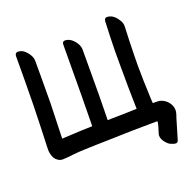

<svg xmlns="http://www.w3.org/2000/svg" viewBox="-162 -968 1349 1322"><g transform="rotate(-20 512.0 -307.0)"><path d="M68.4 -40C74.2 -17.6 84 -2 97.7 6.8C108.4 15.6 120.1 20.5 134.8 20.5H137.7C163.1 19.5 189.5 17.6 215.8 13.7C246.1 10.7 274.4 8.8 302.7 7.8C332 6.8 361.3 5.9 391.6 4.9C421.9 3.9 451.2 3.9 480.5 2.9C540 1 598.6 -1 658.2 -2C716.8 -2.9 775.4 -2.9 835 -3.9C836.9 -3.9 837.9 -2 837.9 1C837.9 3.9 837.9 8.8 831.1 33.2L817.4 78.1C815.4 84 814.5 89.8 814.5 95.7C814.5 105.5 817.4 115.2 822.3 125C830.1 139.6 840.8 152.3 853.5 163.1C860.4 169.9 873 175.8 891.6 181.6C896.5 182.6 901.4 183.6 905.3 183.6C915 183.6 921.9 177.7 924.8 166C930.7 147.5 936.5 128.9 941.4 110.4C947.3 91.8 953.1 73.2 958 54.7C962.9 36.1 969.7 15.6 976.6 -4.9C979.5 -14.6 981.4 -24.4 981.4 -33.2C981.4 -43.9 979.5 -53.7 975.6 -64.5C969.7 -79.1 960.9 -92.8 948.2 -104.5C936.5 -115.2 922.9 -123 907.2 -127.9C902.3 -129.9 896.5 -130.9 891.6 -130.9C888.7 -131.8 875 -131.8 850.6 -131.8C849.6 -140.6 849.6 -150.4 848.6 -160.2C844.7 -246.1 841.8 -342.8 841.8 -406.2C841.8 -431.6 841.8 -457 842.8 -483.4C843.8 -553.7 846.7 -624 849.6 -694.3V-697.3C849.6 -712.9 844.7 -728.5 834 -744.1C823.2 -761.7 810.5 -775.4 796.9 -784.2C785.2 -792 771.5 -795.9 758.8 -796.9H756.8C743.2 -796.9 736.3 -789.1 735.4 -772.5C732.4 -701.2 729.5 -630.9 728.5 -561.5V-451.2C728.5 -398.4 728.5 -342.8 729.5 -283.2C730.5 -223.6 731.4 -172.9 732.4 -132.8C701.2 -131.8 667 -130.9 629.9 -129.9L518.6 -127.9C519.5 -224.6 520.5 -285.2 521.5 -311.5C522.5 -434.6 522.5 -544.9 522.5 -641.6C522.5 -658.2 517.6 -675.8 506.8 -692.4C496.1 -709 484.4 -721.7 469.7 -731.4C459 -738.3 446.3 -743.2 431.6 -744.1H428.7C416 -744.1 409.2 -736.3 409.2 -719.7C408.2 -609.4 408.2 -486.3 407.2 -349.6C406.2 -310.5 405.3 -236.3 404.3 -126V-125L319.3 -122.1L180.7 -115.2C183.6 -219.7 186.5 -304.7 188.5 -369.1C189.5 -438.5 189.5 -506.8 189.5 -576.2V-679.7C189.5 -697.3 184.6 -713.9 173.8 -730.5C163.1 -747.1 151.4 -759.8 136.7 -770.5C126 -777.3 113.3 -781.2 98.6 -782.2C84 -782.2 76.2 -773.4 76.2 -756.8C76.2 -635.7 75.2 -515.6 73.2 -395.5C71.3 -314.5 68.4 -212.9 63.5 -92.8V-66.4C64.5 -57.6 65.4 -49.8 68.4 -40Z"/></g></svg>

Font: ChillSide Comic
Style: Regular
Weight: 400
Designer: Koroletov, Abay Emes
Version: Version 1.000